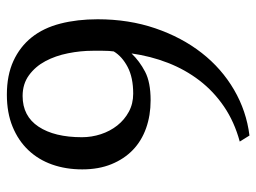

<svg xmlns="http://www.w3.org/2000/svg" viewBox="-116 -636 764 573"><g transform="rotate(-90 266.5 -350.0)"><path d="M143 -488Q143 -459 152 -431.5Q161 -404 178 -382.5Q195 -361 219 -348Q243 -335 273 -335Q321 -335 352.5 -351.5Q384 -368 399 -393Q401 -406 401 -425.5Q401 -445 401 -456Q401 -492 393.5 -529.5Q386 -567 370 -597Q354 -627 328 -646Q302 -665 266 -665Q206 -665 174.5 -617.5Q143 -570 143 -488ZM270 -712Q328 -712 370.5 -692.5Q413 -673 441 -638Q469 -603 482 -552.5Q495 -502 495 -441Q495 -348 468 -269Q441 -190 394.5 -130.5Q348 -71 284.5 -34Q221 3 148 12L130 -17Q189 -33 234.5 -64Q280 -95 312.5 -137.5Q345 -180 365 -231.5Q385 -283 393 -340Q370 -316 338.5 -299.5Q307 -283 253 -283Q208 -283 170 -296.5Q132 -310 105 -336Q78 -362 62.5 -400Q47 -438 47 -487Q47 -536 61.5 -577Q76 -618 104.5 -648Q133 -678 174.5 -695Q216 -712 270 -712Z"/></g></svg>

Font: PTSerif
Style: Regular
Weight: 400
Designer: A.Korolkova, O.Umpeleva, V.Yefimov
Foundry: ParaType Ltd
Version: Version 1.000W OFL; ttfautohint (v1.2) -l 8 -r 50 -G 200 -x 